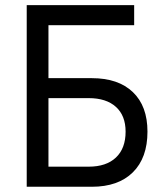

<svg xmlns="http://www.w3.org/2000/svg" viewBox="-20 -713 626 733"><path d="M82 0V-693.4H492.2V-616.7H165V-414.6H330.6Q431.6 -414.6 487.3 -361.3Q543 -308.1 543 -210.4Q543 -110.4 487.3 -55.2Q431.6 0 330.6 0ZM165 -76.7H318.4Q385.7 -76.7 422.6 -111.6Q459.5 -146.5 459.5 -210.4Q459.5 -271.5 422.6 -304.9Q385.7 -338.4 318.4 -338.4H165Z"/></svg>

Font: Cascadia Mono NF SemiLight
Style: Regular
Weight: 350
Monospace: yes
Designer: Aaron Bell
Foundry: Saja Typeworks
Version: Version 2404.023; ttfautohint (v1.8.4)